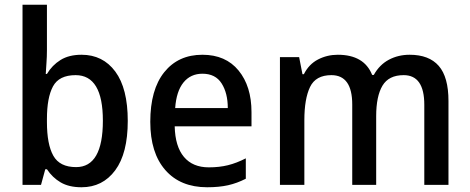

<svg xmlns="http://www.w3.org/2000/svg" viewBox="-20 -780 1984 810"><path d="M178 -568Q178 -541 176 -514.5Q174 -488 173 -468H178Q200 -505 235.5 -527Q271 -549 324 -549Q414 -549 466.5 -478Q519 -407 519 -270Q519 -133 466 -61.5Q413 10 324 10Q271 10 236 -10.5Q201 -31 178 -66H171L153 0H75V-760H178ZM299 -463Q229 -463 203.5 -415.5Q178 -368 178 -278V-265Q178 -171 205 -123Q232 -75 301 -75Q414 -75 414 -271Q414 -463 299 -463Z M834 -549Q932 -549 986.5 -482.5Q1041 -416 1041 -307V-247H717Q719 -162 756 -118Q793 -74 861 -74Q905 -74 941.5 -83Q978 -92 1017 -112V-26Q980 -7 942 1.5Q904 10 854 10Q741 10 677.5 -62.5Q614 -135 614 -266Q614 -402 673 -475.5Q732 -549 834 -549ZM834 -469Q784 -469 754 -432Q724 -395 719 -324H941Q941 -387 915 -428Q889 -469 834 -469Z M1708 -549Q1790 -549 1831 -502Q1872 -455 1872 -354V0H1770V-338Q1770 -463 1683 -463Q1620 -463 1593.5 -418.5Q1567 -374 1567 -290V0H1466V-339Q1466 -463 1378 -463Q1312 -463 1288 -413Q1264 -363 1264 -273V0H1161V-539H1242L1256 -467H1262Q1283 -509 1321.5 -529Q1360 -549 1405 -549Q1516 -549 1550 -464H1557Q1581 -507 1620.5 -528Q1660 -549 1708 -549Z"/></svg>

Font: Noto Sans Thai SemCond Med
Style: Regular
Weight: 500
Width: 4
Designer: Monotype Design Team
Foundry: Monotype Imaging Inc.
Version: Version 2.002; ttfautohint (v1.8.4.7-5d5b)